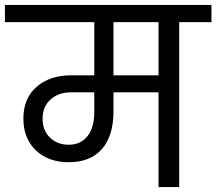

<svg xmlns="http://www.w3.org/2000/svg" viewBox="-47 -760 879 780"><path d="M232 -172Q281 -172 308.5 -207Q336 -242 336 -304V-385H243Q191 -385 158.5 -356Q126 -327 126 -278Q126 -230 156 -201Q186 -172 232 -172ZM597 -454V-670H414V-454ZM-27 -670V-740H812V-670H681V0H597V-385H414V-308Q414 -208 367 -154.5Q320 -101 232 -101Q149 -101 98.5 -149.5Q48 -198 48 -278Q48 -361 102 -407.5Q156 -454 241 -454H336V-670Z"/></svg>

Font: SVN-Poppins
Style: Regular
Weight: 400
Designer: Ninad Kale (Devanagari), Jonny Pinhorn (Latin)
Foundry: Indian Type Foundry
Version: Version 3.002 2017